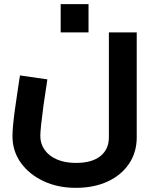

<svg xmlns="http://www.w3.org/2000/svg" viewBox="-20 -656 748 924"><path d="M345 248Q258 248 189 215.5Q120 183 80 127Q40 71 40 -1Q40 -21 43 -54Q46 -87 51.5 -127Q57 -167 63.5 -210Q70 -253 76 -293L208 -274Q197 -205 189.5 -150Q182 -95 178 -57Q174 -19 174 -1Q174 36 195 65.5Q216 95 254.5 111.5Q293 128 345 128Q423 128 463.5 95Q504 62 504 5V-500H638V5Q638 77 601 132Q564 187 498 217.5Q432 248 345 248ZM272 -500V-636H406V-500Z"/></svg>

Font: Titillium Web
Style: Bold
Weight: 700
Designer: Mohamed Gaber, Accademia di Belle Arti di Urbino
Foundry: Kief Type Foundry, Accademia di Belle Arti di Urbino
Version: Version 3.000